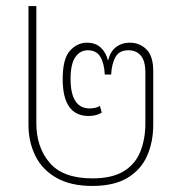

<svg xmlns="http://www.w3.org/2000/svg" viewBox="-20 -604 586 634"><path d="M285 10Q213 10 166 -17Q119 -44 96.5 -90Q74 -136 74 -192V-584H100V-197Q100 -118 144 -66.5Q188 -15 285 -15Q350 -15 388.5 -38.5Q427 -62 443.5 -103.5Q460 -145 460 -197V-364Q460 -403 445 -420.5Q430 -438 404 -438Q374 -438 361.5 -416Q349 -394 347 -358H326Q324 -396 311 -417Q298 -438 270 -438Q244 -438 228.5 -415Q213 -392 213 -344Q213 -246 276 -246Q296 -246 310 -254L316 -232Q297 -221 273 -221Q187 -221 187 -343Q187 -410 211 -436.5Q235 -463 267 -463Q296 -463 313 -446.5Q330 -430 336 -406H338Q343 -432 362 -447.5Q381 -463 409 -463Q441 -463 463.5 -441Q486 -419 486 -369V-192Q486 -136 466 -90Q446 -44 401.5 -17Q357 10 285 10Z"/></svg>

Font: Noto Sans Thai SemCond Thin
Style: Regular
Weight: 100
Width: 4
Designer: Monotype Design Team
Foundry: Monotype Imaging Inc.
Version: Version 2.002; ttfautohint (v1.8.4.7-5d5b)